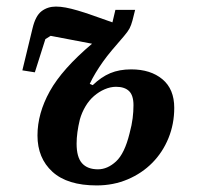

<svg xmlns="http://www.w3.org/2000/svg" viewBox="-20 -552 598 584"><path d="M274 12Q185 12 139.5 -29.5Q94 -71 94 -140Q94 -207 131.5 -274.5Q169 -342 260 -419L134 -443L118 -433L86 -332L48 -338L79 -466Q88 -504 106.5 -518Q125 -532 150 -532Q164 -532 180 -529Q196 -526 216.5 -520Q237 -514 262.5 -505Q288 -496 322 -484L331 -522H391L383 -490Q379 -475 374 -465.5Q369 -456 357 -442Q337 -419 321 -400Q305 -381 293 -364Q281 -347 271 -330.5Q261 -314 253 -297L262 -293Q288 -318 315.5 -329.5Q343 -341 379 -341Q438 -341 474 -311Q510 -281 510 -224Q510 -175 492.5 -132Q475 -89 443.5 -57Q412 -25 368.5 -6.5Q325 12 274 12ZM278 -37Q307 -37 333 -61Q359 -85 374 -146Q381 -172 383.5 -192.5Q386 -213 386 -232Q386 -262 372.5 -275Q359 -288 333 -288Q316 -288 298.5 -280.5Q281 -273 266 -260Q251 -247 240 -228.5Q229 -210 223 -189Q213 -148 213 -115Q213 -74 229.5 -55.5Q246 -37 278 -37Z"/></svg>

Font: IBM Plex Serif SemiBold
Style: Italic
Weight: 600
Italic angle: -14°
Designer: Mike Abbink, Paul van der Laan, Pieter van Rosmalen
Foundry: Bold Monday
Version: Version 2.5